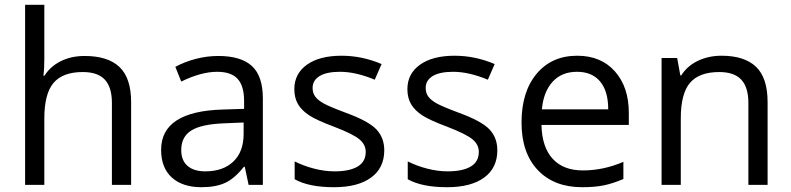

<svg xmlns="http://www.w3.org/2000/svg" viewBox="-20 -780 3339 810"><path d="M452.1 0V-346.2Q452.1 -411.6 422.4 -443.8Q392.6 -476.1 329.1 -476.1Q244.6 -476.1 205.8 -430.2Q167 -384.3 167 -279.8V0H85.9V-759.8H167V-529.8Q167 -488.3 163.1 -460.9H168Q191.9 -499.5 236.1 -521.7Q280.3 -543.9 336.9 -543.9Q435.1 -543.9 484.1 -497.3Q533.2 -450.7 533.2 -349.1V0Z M1028.8 0 1012.7 -76.2H1008.8Q968.8 -25.9 929 -8.1Q889.2 9.8 829.6 9.8Q750 9.8 704.8 -31.2Q659.7 -72.3 659.7 -147.9Q659.7 -310.1 918.9 -317.9L1009.8 -320.8V-354Q1009.8 -417 982.7 -447Q955.6 -477.1 896 -477.1Q829.1 -477.1 744.6 -436L719.7 -498Q759.3 -519.5 806.4 -531.7Q853.5 -543.9 900.9 -543.9Q996.6 -543.9 1042.7 -501.5Q1088.9 -459 1088.9 -365.2V0ZM845.7 -57.1Q921.4 -57.1 964.6 -98.6Q1007.8 -140.1 1007.8 -214.8V-263.2L926.8 -259.8Q830.1 -256.3 787.4 -229.7Q744.6 -203.1 744.6 -147Q744.6 -103 771.2 -80.1Q797.9 -57.1 845.7 -57.1Z M1601.1 -146Q1601.1 -71.3 1545.4 -30.8Q1489.7 9.8 1389.2 9.8Q1282.7 9.8 1223.1 -23.9V-99.1Q1261.7 -79.6 1305.9 -68.4Q1350.1 -57.1 1391.1 -57.1Q1454.6 -57.1 1488.8 -77.4Q1522.9 -97.7 1522.9 -139.2Q1522.9 -170.4 1495.8 -192.6Q1468.8 -214.8 1390.1 -245.1Q1315.4 -272.9 1283.9 -293.7Q1252.4 -314.5 1237.1 -340.8Q1221.7 -367.2 1221.7 -403.8Q1221.7 -469.2 1274.9 -507.1Q1328.1 -544.9 1420.9 -544.9Q1507.3 -544.9 1589.8 -509.8L1561 -443.8Q1480.5 -477.1 1415 -477.1Q1357.4 -477.1 1328.1 -459Q1298.8 -440.9 1298.8 -409.2Q1298.8 -387.7 1309.8 -372.6Q1320.8 -357.4 1345.2 -343.8Q1369.6 -330.1 1439 -304.2Q1534.2 -269.5 1567.6 -234.4Q1601.1 -199.2 1601.1 -146Z M2078.1 -146Q2078.1 -71.3 2022.5 -30.8Q1966.8 9.8 1866.2 9.8Q1759.8 9.8 1700.2 -23.9V-99.1Q1738.8 -79.6 1783 -68.4Q1827.1 -57.1 1868.2 -57.1Q1931.6 -57.1 1965.8 -77.4Q2000 -97.7 2000 -139.2Q2000 -170.4 1972.9 -192.6Q1945.8 -214.8 1867.2 -245.1Q1792.5 -272.9 1761 -293.7Q1729.5 -314.5 1714.1 -340.8Q1698.7 -367.2 1698.7 -403.8Q1698.7 -469.2 1752 -507.1Q1805.2 -544.9 1897.9 -544.9Q1984.4 -544.9 2066.9 -509.8L2038.1 -443.8Q1957.5 -477.1 1892.1 -477.1Q1834.5 -477.1 1805.2 -459Q1775.9 -440.9 1775.9 -409.2Q1775.9 -387.7 1786.9 -372.6Q1797.9 -357.4 1822.3 -343.8Q1846.7 -330.1 1916 -304.2Q2011.2 -269.5 2044.7 -234.4Q2078.1 -199.2 2078.1 -146Z M2436 9.8Q2317.4 9.8 2248.8 -62.5Q2180.2 -134.8 2180.2 -263.2Q2180.2 -392.6 2243.9 -468.8Q2307.6 -544.9 2415 -544.9Q2515.6 -544.9 2574.2 -478.8Q2632.8 -412.6 2632.8 -304.2V-252.9H2264.2Q2266.6 -158.7 2311.8 -109.9Q2356.9 -61 2439 -61Q2525.4 -61 2609.9 -97.2V-24.9Q2566.9 -6.3 2528.6 1.7Q2490.2 9.8 2436 9.8ZM2414.1 -477.1Q2349.6 -477.1 2311.3 -435.1Q2272.9 -393.1 2266.1 -318.8H2545.9Q2545.9 -395.5 2511.7 -436.3Q2477.5 -477.1 2414.1 -477.1Z M3137.2 0V-346.2Q3137.2 -411.6 3107.4 -443.8Q3077.6 -476.1 3014.2 -476.1Q2930.2 -476.1 2891.1 -430.7Q2852.1 -385.3 2852.1 -280.8V0H2771V-535.2H2836.9L2850.1 -461.9H2854Q2878.9 -501.5 2923.8 -523.2Q2968.8 -544.9 3023.9 -544.9Q3120.6 -544.9 3169.4 -498.3Q3218.3 -451.7 3218.3 -349.1V0Z"/></svg>

Font: f0_44652 
Style: Regular
Weight: 400
Foundry: Ascender Corporation
Version: Version 1.10